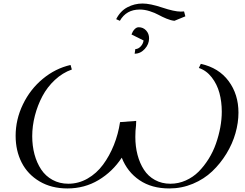

<svg xmlns="http://www.w3.org/2000/svg" viewBox="-20 -1063 1395 1091"><path d="M68.8 -291Q68.8 -384.3 110.4 -470.2Q151.9 -556.2 223.4 -615.2Q294.9 -674.3 380.9 -693.8L388.2 -668Q335.4 -649.4 292 -608.9Q248.5 -568.4 220.9 -516.4Q193.4 -464.4 178.2 -405.5Q163.1 -346.7 163.1 -289.1Q163.1 -234.4 176 -186Q189 -137.7 213.9 -100.1Q238.8 -62.5 278.6 -40.8Q318.4 -19 368.2 -19Q426.3 -19 477.5 -48.3Q528.8 -77.6 565.4 -127.2Q602.1 -176.8 627 -238.8Q651.9 -300.8 662.1 -369.1L753.9 -376L752.9 -350.1Q749 -320.8 749 -285.2Q749 -230.5 761.5 -183.1Q773.9 -135.7 797.9 -98.6Q821.8 -61.5 860.6 -40.3Q899.4 -19 948.2 -19Q994.1 -19 1035.6 -37.6Q1077.1 -56.2 1108.4 -87.4Q1139.6 -118.7 1165.3 -159.7Q1190.9 -200.7 1207 -246.6Q1223.1 -292.5 1231.7 -338.9Q1240.2 -385.3 1240.2 -428.2Q1240.2 -485.4 1226.8 -534.9Q1213.4 -584.5 1183.1 -623.5Q1152.8 -662.6 1109.9 -676.8L1121.1 -700.2Q1223.1 -677.7 1279.1 -602.3Q1335 -526.9 1335 -422.9Q1335 -365.7 1317.9 -305.7Q1300.8 -245.6 1266.6 -189.7Q1232.4 -133.8 1186 -89.6Q1139.6 -45.4 1076.2 -18.8Q1012.7 7.8 941.9 7.8Q841.8 7.8 772.7 -39.1Q703.6 -85.9 671.9 -167Q619.6 -87.4 540 -39.8Q460.4 7.8 362.8 7.8Q272.5 7.8 204.8 -32.2Q137.2 -72.3 103 -139.6Q68.8 -207 68.8 -291ZM640.1 -954.1Q663.6 -1000.5 703.9 -1021.7Q744.1 -1043 790 -1043Q833 -1043 901.9 -1020Q970.7 -997.1 1006.8 -997.1Q1020 -997.1 1025.9 -998L1033.2 -970.2L971.2 -944.8Q950.7 -946.8 925.5 -957.3Q900.4 -967.8 880.1 -979Q859.9 -990.2 830.8 -999.5Q801.8 -1008.8 773.9 -1008.8Q697.8 -1008.8 661.1 -944.8ZM727.1 -867.2Q733.4 -884.8 744.4 -896.5Q755.4 -908.2 768.1 -908.2Q793.5 -908.2 810.3 -889.9Q827.1 -871.6 827.1 -845.2Q827.1 -811.5 802.5 -784.7Q777.8 -757.8 745.1 -757.8L749 -784.2Q765.1 -784.2 779.1 -798.8Q793 -813.5 795.9 -833Z"/></svg>

Font: Dihjauti
Style: Bold Italic
Weight: 700
Italic angle: -9°
Designer: T. Christopher White
Version: Version 3.0.0